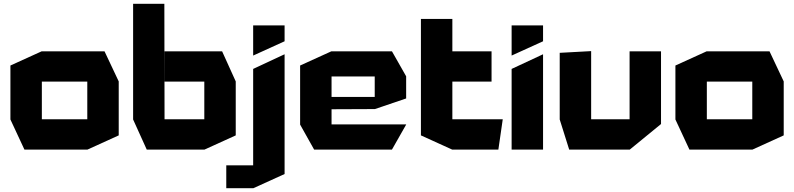

<svg xmlns="http://www.w3.org/2000/svg" viewBox="-20 -790 4194 1014"><path d="M201 -359V-519H532L607 -360V-359ZM109 0 35 -159V-160H441V0ZM35 -160V-444L200 -519H201V-160ZM441 0V-359H607V-75L442 0Z M683 -160V-770H848L849 -160ZM755 0 683 -159V-160H1059V0ZM1059 0V-359H1225V-75L1060 0ZM849 -359V-519H1153L1225 -360V-359Z M1317 204V-426L1482 -503H1483V129L1318 204ZM1175 204V83H1317V204ZM1317 -497V-656H1483V-572L1318 -497Z M1639 0 1565 -132V-133H2125V-132L2050 0ZM1565 -133V-444L1730 -519H1731V-133ZM1731 -213V-278H1959V-214ZM1731 -386V-519H2050L2125 -387V-386ZM1959 -214V-386H2125V-270L1960 -214Z M2203 -359V-690H2369V-519L2204 -359ZM2204 -359 2369 -519H2576V-359ZM2368 0 2203 -75V-359H2369V0ZM2369 0V-160H2635V-159L2612 0Z M2682 0V-426L2847 -503H2848V0ZM2682 -497V-656H2848V-572L2683 -497Z M3305 0V-519H3471V-135L3306 0ZM2986 0 2936 -159V-160H3305V0ZM2936 -160V-511L3101 -520H3102V-160Z M3713 -359V-519H4044L4119 -360V-359ZM3621 0 3547 -159V-160H3953V0ZM3547 -160V-444L3712 -519H3713V-160ZM3953 0V-359H4119V-75L3954 0Z"/></svg>

Font: Foldit
Style: Bold
Weight: 700
Version: Version 1.003